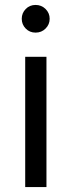

<svg xmlns="http://www.w3.org/2000/svg" viewBox="-20 -757 290 777"><path d="M82 -527H168V0H82ZM68 -681Q68 -704 84 -720.5Q100 -737 124 -737Q148 -737 164.5 -720.5Q181 -704 181 -681Q181 -658 164.5 -641.5Q148 -625 124 -625Q100 -625 84 -641.5Q68 -658 68 -681Z"/></svg>

Font: Be Vietnam
Style: Regular
Weight: 400
Designer: Gabriel Lam
Foundry: TypeRant
Version: Version 4.000